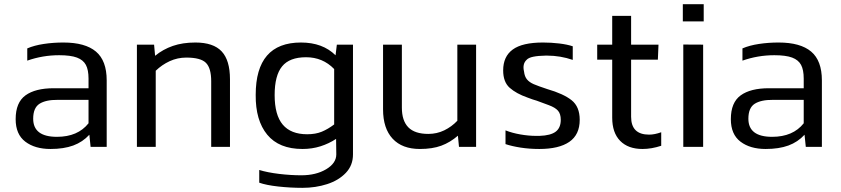

<svg xmlns="http://www.w3.org/2000/svg" viewBox="-20 -696 3984 910"><path d="M403.5 -57.4 409.4 0H485.7V-315Q485.7 -408.6 434.8 -451.5Q383.9 -494.5 280.5 -494.5Q232 -494.5 187.4 -487.7Q142.7 -481 109.2 -466.6V-408.6Q182.1 -434.3 260.3 -434.3Q314.7 -434.3 344.7 -423.1Q374.6 -411.8 387.1 -388.3Q399.6 -364.8 399.6 -323.4V-277.8H234.4Q147.5 -277.8 100.8 -244Q54.2 -210.2 54.2 -131.2Q54.2 -59.3 99.9 -24.6Q145.6 10.1 219.1 10.1Q282.2 10.1 327 -6.3Q371.7 -22.7 403.5 -57.4ZM137.3 -133.3Q137.3 -184.9 167.2 -204.1Q197.1 -223.2 253.8 -222.7H399.6V-111.7Q348.7 -47.5 249.9 -47.5Q137.3 -47.5 137.3 -133.3Z M718.1 0V-360.7Q747.3 -389 784.3 -406.1Q821.4 -423.1 862.9 -423.1Q931.5 -423.1 956.2 -398Q981 -373 981 -311V0H1070V-320.4Q1070 -410.3 1030.6 -452.4Q991.3 -494.5 905.9 -494.5Q845.8 -494.5 799.2 -478.4Q752.6 -462.3 715.1 -431.6L710.3 -484.4H628.9V0Z M1653 -484.4V35.6Q1653.2 87.3 1619.3 123.1Q1585.3 158.9 1530.7 176.6Q1476 194.3 1413.2 194.3Q1356 194.3 1299 188Q1242.1 181.7 1208.7 169.9V109.6Q1247.6 121.5 1302.6 128.2Q1357.6 134.8 1408.4 134.8Q1477.7 134.8 1525.8 106.2Q1573.9 77.5 1573.9 35.6L1572.9 -37.7Q1539 -15.4 1499 -2.6Q1459 10.1 1413.7 10.1Q1302.3 10.1 1246.5 -57.7Q1190.7 -125.6 1191.9 -246.4Q1191.9 -494.5 1406.4 -494.5Q1509.3 -494.5 1570.4 -433.9L1576.5 -484.4ZM1435.9 -59.7Q1475.9 -59.7 1505.2 -71.8Q1534.5 -84 1563.8 -106.2V-368.8Q1509.7 -424.7 1430.5 -424.7Q1352.2 -424.7 1317 -381.4Q1281.7 -338.2 1281.7 -245.4Q1281.7 -150.7 1320.2 -105.2Q1358.7 -59.7 1435.9 -59.7Z M2150.3 -52.8 2155.4 0H2236.5V-484.4H2147.6V-123.7Q2120.8 -95.4 2085.7 -78.3Q2050.6 -61.3 2010 -61.3Q1946 -61.3 1915.3 -92.5Q1884.7 -123.8 1884.7 -185.7V-484.4H1795.5V-177.8Q1795.5 -87.4 1840.9 -38.6Q1886.2 10.1 1970.1 10.1Q2029.3 10.1 2071.6 -5.5Q2113.8 -21.2 2150.3 -52.8Z M2727.6 -128.2Q2727.6 -190.3 2689.3 -220.9Q2651 -251.5 2573.2 -274Q2529.9 -288.3 2509.6 -297.1Q2489.2 -305.9 2477.7 -319.6Q2466.3 -333.4 2463.7 -356.9Q2455.2 -392.8 2475.6 -412.1Q2484.6 -422.5 2507.9 -427.2Q2531.2 -431.9 2565.3 -432.4Q2569.9 -432.4 2574 -432.4Q2604.2 -432.4 2634.9 -427.3Q2665.7 -422.1 2694.6 -412.1V-476.6Q2668.5 -485.4 2630.3 -490Q2592.1 -494.5 2553.7 -494.5Q2455.5 -494.5 2410.2 -461.3Q2364.8 -428.2 2364.8 -362.3Q2364.8 -307.4 2395.7 -279.9Q2426.7 -252.4 2479.9 -233.7Q2494.7 -228.6 2504.3 -224.8Q2511.6 -222.4 2523.5 -218.9Q2560.9 -205.7 2581.1 -197.6Q2611.4 -186.5 2624.6 -171.4Q2637.8 -156.3 2637.8 -128.2Q2637.8 -90.2 2613.9 -72Q2589.9 -53.8 2537.1 -52Q2528.3 -52 2520.2 -52Q2485.8 -52 2447.1 -58.7Q2408.4 -65.3 2375.9 -78.1V-13Q2405.6 -3 2447.6 3.6Q2489.7 10.1 2536.2 10.1Q2629.2 10.1 2678.4 -23.7Q2727.6 -57.6 2727.6 -128.2Z M3113.9 -5.1V-69.2Q3082.3 -57.9 3056.5 -57.9Q2971.2 -57.9 2971.2 -142.3V-413.2H3098L3101 -484.4H2971.2V-620.9H2881.6V-484.4H2810.5V-413.2H2881.6V-138.4Q2881.6 -66.7 2919.4 -28.3Q2957.2 10.1 3025.2 10.1Q3067.9 10.1 3113.9 -5.1Z M3315.3 -594.5V-676.1H3216.3V-594.5ZM3312.6 0V-484.4L3218.5 -484.9V0Z M3793.2 -57.4 3799.1 0H3875.4V-315Q3875.4 -408.6 3824.5 -451.5Q3773.6 -494.5 3670.2 -494.5Q3621.7 -494.5 3577.1 -487.7Q3532.4 -481 3498.9 -466.6V-408.6Q3571.8 -434.3 3650 -434.3Q3704.4 -434.3 3734.4 -423.1Q3764.3 -411.8 3776.8 -388.3Q3789.3 -364.8 3789.3 -323.4V-277.8H3624.1Q3537.2 -277.8 3490.5 -244Q3443.9 -210.2 3443.9 -131.2Q3443.9 -59.3 3489.6 -24.6Q3535.3 10.1 3608.8 10.1Q3671.9 10.1 3716.7 -6.3Q3761.4 -22.7 3793.2 -57.4ZM3527 -133.3Q3527 -184.9 3556.9 -204.1Q3586.8 -223.2 3643.5 -222.7H3789.3V-111.7Q3738.4 -47.5 3639.6 -47.5Q3527 -47.5 3527 -133.3Z"/></svg>

Font: Arad-FD-VF Thin
Style: Regular
Weight: 100
Designer: Mohammad Darvishi
Version: Version 1.010;September 21, 2024;FontCreator 15.0.0.2992 64-